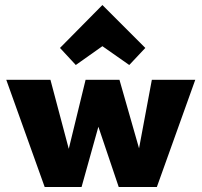

<svg xmlns="http://www.w3.org/2000/svg" viewBox="-20 -745 803 765"><path d="M758 -427 605 0H453L372 -240L305 0H158L5 -427H181L254 -152L321 -427H456L534 -154L585 -427ZM219 -554 388 -725 559 -554 495 -486 388 -561 282 -486Z"/></svg>

Font: Ysabeau Heavy
Style: Regular
Weight: 800
Designer: Christian Thalmann (Catharsis Fonts)
Version: Version 0.003